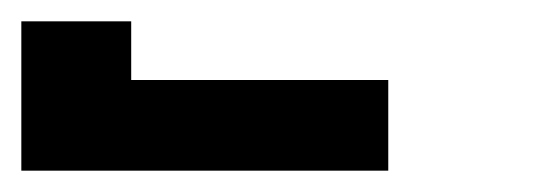

<svg xmlns="http://www.w3.org/2000/svg" viewBox="-492 -760 512 180"><path d="M-472 -600V-740H-369V-685H-128V-600Z"/></svg>

Font: Iosevka Heavy Extended
Style: Regular
Weight: 900
Width: 7
Monospace: yes
Designer: Belleve Invis
Foundry: Belleve Invis
Version: Version 32.5.0; ttfautohint (v1.8.4)